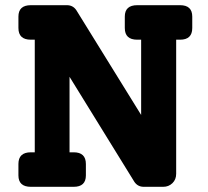

<svg xmlns="http://www.w3.org/2000/svg" viewBox="-20 -720 800 740"><path d="M674 -700Q721 -700 721 -656V-612Q721 -567 674 -567H659V-50Q659 -28 644.5 -14Q630 0 609 0H534Q511 0 498 -19L248 -424V-133H264Q311 -133 311 -88V-44Q311 0 264 0H99Q51 0 51 -44V-88Q51 -133 99 -133H114V-567H99Q51 -567 51 -612V-656Q51 -700 99 -700H238Q261 -700 274 -681L524 -277V-567H509Q461 -567 461 -612V-656Q461 -700 509 -700Z"/></svg>

Font: Solway ExtraBold
Style: Regular
Weight: 800
Designer: Mariya V. Pigoulevskaya
Foundry: The Northern Block Ltd.
Version: Version 1.000;hotconv 1.0.109;makeotfexe 2.5.65596